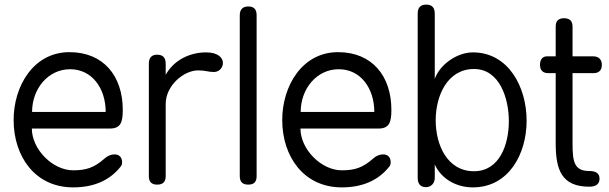

<svg xmlns="http://www.w3.org/2000/svg" viewBox="-20 -800 2640 832"><path d="M119 -315C119 -415 188 -500 284 -500C379 -500 438 -417 438 -315ZM281 -574C125 -574 39 -427 39 -280C39 -122 132 12 297 12C386 12 455 -18 502 -77C507 -82 509 -89 509 -97C509 -120 495 -131 476 -131C462 -131 446 -125 433 -113C388 -73 353 -62 297 -62C208 -62 118 -153 118 -243H456C503 -243 512 -270 512 -324C512 -470 429 -574 281 -574Z M625 -36C625 -12 637 0 661 0C686 0 698 -12 698 -36V-350C698 -427 774 -495 839 -495C873 -495 880 -488 907 -488C930 -488 946 -507 946 -527C946 -549 926 -573 873 -573C805 -573 735 -542 698 -476V-524C698 -550 686 -563 661 -563C637 -563 625 -550 625 -524Z M1019 -37C1019 -12 1031 0 1056 0C1081 0 1092 -12 1092 -37V-734C1092 -759 1081 -772 1056 -772C1032 -772 1019 -759 1019 -734Z M1283 -315C1283 -415 1352 -500 1448 -500C1543 -500 1602 -417 1602 -315ZM1445 -574C1289 -574 1203 -427 1203 -280C1203 -122 1296 12 1461 12C1550 12 1619 -18 1666 -77C1671 -82 1673 -89 1673 -97C1673 -120 1659 -131 1640 -131C1626 -131 1610 -125 1597 -113C1552 -73 1517 -62 1461 -62C1372 -62 1282 -153 1282 -243H1620C1667 -243 1676 -270 1676 -324C1676 -470 1593 -574 1445 -574Z M2034 -58C1918 -58 1868 -172 1868 -279C1868 -384 1918 -501 2034 -501C2145 -501 2185 -374 2185 -275C2185 -174 2145 -58 2034 -58ZM1790 -30C1790 -3 1802 11 1826 11C1846 11 1864 -4 1864 -29V-87C1893 -24 1958 12 2029 12C2184 12 2262 -132 2262 -277C2262 -422 2184 -573 2029 -573C1961 -573 1886 -521 1864 -458V-741C1864 -767 1852 -780 1827 -780C1802 -780 1790 -767 1790 -741Z M2388 -556H2351C2330 -556 2320 -541 2320 -519C2320 -496 2332 -483 2356 -483H2388V-179C2388 -62 2415 9 2534 9C2563 9 2578 -3 2578 -26C2578 -48 2563 -59 2534 -59C2468 -59 2461 -99 2461 -179V-483H2551C2576 -483 2588 -496 2588 -519C2588 -542 2575 -556 2549 -556H2461V-685C2461 -709 2449 -721 2424 -721C2400 -721 2388 -709 2388 -685Z"/></svg>

Font: Numismatica Pro
Style: Regular
Weight: 400
Designer: Chris Hopkins
Foundry: Edward C. D. Hopkins
Version: Version 2.19D